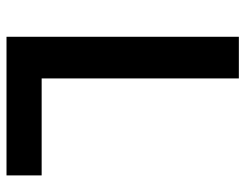

<svg xmlns="http://www.w3.org/2000/svg" viewBox="-102 -652 754 590"><g transform="rotate(90 275.0 -357.0)"><path d="M93 0V-714H221V-108H519V0Z"/></g></svg>

Font: Noto Sans Sinhala UI SemiBold
Style: Regular
Weight: 600
Designer: Jelle Bosma - Monotype Design Team
Foundry: Monotype Imaging Inc.
Version: Version 2.006; ttfautohint (v1.8.4.7-5d5b)